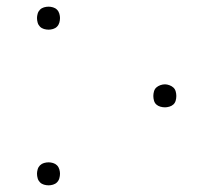

<svg xmlns="http://www.w3.org/2000/svg" viewBox="-20 -548 640 576"><path d="M126 -459Q119 -459 112 -461Q105 -463 100 -468Q95 -473 93 -480Q91 -487 91 -494Q91 -500 93 -507Q95 -514 100 -519Q105 -524 112 -526Q119 -528 126 -528Q132 -528 139 -526Q146 -524 151 -519Q156 -514 158 -507Q160 -500 160 -494Q160 -487 158 -480Q156 -473 151 -468Q146 -463 139 -461Q132 -459 126 -459ZM475 -226Q468 -226 461 -228Q454 -230 449 -234.5Q444 -239 442 -246Q440 -253 440 -260Q440 -267 442 -274Q444 -281 449 -285.5Q454 -290 461 -292.5Q468 -295 475 -295Q481 -295 488 -292.5Q495 -290 500 -285.5Q505 -281 507 -274Q509 -267 509 -260Q509 -253 507 -246Q505 -239 500 -234.5Q495 -230 488 -228Q481 -226 475 -226ZM126 8Q119 8 112 6Q105 4 100 -1Q95 -6 93 -13Q91 -20 91 -27Q91 -33 93 -40Q95 -47 100 -52Q105 -57 112 -59Q119 -61 126 -61Q132 -61 139 -59Q146 -57 151 -52Q156 -47 158 -40Q160 -33 160 -27Q160 -20 158 -13Q156 -6 151 -1Q146 4 139 6Q132 8 126 8Z"/></svg>

Font: Iosevka Thin Extended
Style: Regular
Weight: 100
Width: 7
Monospace: yes
Designer: Belleve Invis
Foundry: Belleve Invis
Version: Version 32.5.0; ttfautohint (v1.8.4)